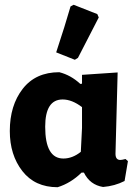

<svg xmlns="http://www.w3.org/2000/svg" viewBox="-20 -775 579 803"><path d="M275 -748 288 -755 387 -716 393 -702Q376 -668 306 -533L293 -525L215 -556Q253 -671 275 -748ZM221 8Q126 8 73.5 -59.5Q21 -127 21 -227Q21 -334 75 -403.5Q129 -473 228 -473Q276 -461 316 -424L323 -425V-462L472 -472L463 -132Q463 -106 483 -106Q490 -106 505 -110L515 -101L501 -18Q460 3 411 7Q356 -2 331 -53H321Q276 -9 221 8ZM169 -245Q169 -112 245 -112Q283 -112 318 -140L323 -240V-327Q281 -359 242 -359Q169 -359 169 -245Z"/></svg>

Font: Alegreya Sans SC ExtraBold
Style: Regular
Weight: 800
Designer: Juan Pablo del Peral
Foundry: Huerta Tipografica
Version: Version 2.007